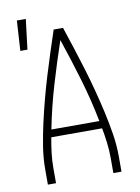

<svg xmlns="http://www.w3.org/2000/svg" viewBox="-90 -869 679 930"><g transform="rotate(-10 250.0 -404.5)"><path d="M69 0V-74Q69 -130 78 -186.5Q87 -243 99.5 -298.5Q112 -354 126.5 -409Q141 -464 157.5 -518.5Q174 -573 191.5 -627Q209 -681 227 -735H273Q291 -681 308.5 -627Q326 -573 342.5 -518.5Q359 -464 373.5 -409Q388 -354 400.5 -298.5Q413 -243 422 -186.5Q431 -130 431 -74V0H391V-74Q391 -111 386.5 -148.5Q382 -186 375 -223H125Q118 -186 113.5 -148.5Q109 -111 109 -74V0ZM132 -260H368Q347 -367 316 -471.5Q285 -576 250 -679Q215 -576 184 -471.5Q153 -367 132 -260ZM50 -661 59 -809H103L85 -661Z"/></g></svg>

Font: Iosevka Curly Extralight
Style: Regular
Weight: 200
Monospace: yes
Designer: Belleve Invis
Foundry: Belleve Invis
Version: Version 22.1.2; ttfautohint (v1.8.4)